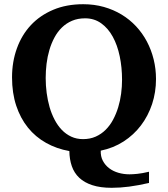

<svg xmlns="http://www.w3.org/2000/svg" viewBox="-20 -707 796 911"><path d="M559.1 -328.1Q559.1 -386.7 548.1 -439.7Q537.1 -492.7 515.1 -532.7Q493.2 -572.8 460.2 -596.4Q427.2 -620.1 383.8 -620.1Q349.1 -620.1 321.8 -608.4Q294.4 -596.7 273.7 -576.4Q252.9 -556.2 238.3 -528.8Q223.6 -501.5 214.4 -470Q205.1 -438.5 200.9 -404.5Q196.8 -370.6 196.8 -336.9Q196.8 -301.3 201.4 -266.1Q206.1 -231 215.3 -198.7Q224.6 -166.5 239.3 -138.7Q253.9 -110.8 273.4 -90.6Q293 -70.3 318.1 -58.6Q343.3 -46.9 374 -46.9Q407.2 -46.9 434.1 -58.8Q460.9 -70.8 481.4 -91.3Q502 -111.8 516.6 -139.2Q531.2 -166.5 540.8 -197.8Q550.3 -229 554.7 -262.5Q559.1 -295.9 559.1 -328.1ZM687 161.1Q635.3 172.9 592.8 178.5Q550.3 184.1 509.8 184.1Q456.1 184.1 418 171.6Q379.9 159.2 356 136.5Q332 113.8 320.8 81.5Q309.6 49.3 309.1 9.8Q248.5 -1 198.5 -29.1Q148.4 -57.1 112.5 -101.6Q76.7 -146 56.9 -205.8Q37.1 -265.6 37.1 -339.8Q37.1 -413.6 60.1 -477.3Q83 -541 126.2 -587.4Q169.4 -633.8 232.2 -660.4Q294.9 -687 375 -687Q426.8 -687 472.7 -674.1Q518.6 -661.1 556.9 -637.9Q595.2 -614.7 625.5 -582.3Q655.8 -549.8 676.8 -510.3Q697.8 -470.7 709 -425.5Q720.2 -380.4 720.2 -332Q720.2 -269.5 701.7 -213.4Q683.1 -157.2 648.9 -112.1Q614.7 -66.9 566.2 -35.6Q517.6 -4.4 458 7.8Q457 35.2 468 55.9Q479 76.7 497.8 91.1Q516.6 105.5 541.7 112.8Q566.9 120.1 594.2 120.1Q608.9 120.1 631.3 117.9Q653.8 115.7 687 107.9Z"/></svg>

Font: Charis SIL Am
Style: Bold
Weight: 700
Foundry: SIL International
Version: Version 5.000